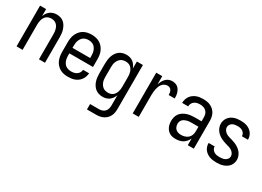

<svg xmlns="http://www.w3.org/2000/svg" viewBox="-22 -1218 2894 2123"><g transform="rotate(30 1425.0 -156.5)"><path d="M56 0V-520H133V-431Q141 -452 153.5 -470.5Q166 -489 184 -502.5Q202 -516 223.5 -522Q245 -528 267 -528Q291 -528 314.5 -521Q338 -514 356.5 -498.5Q375 -483 387 -462Q399 -441 406.5 -418Q414 -395 416.5 -371Q419 -347 419 -323V0H342V-323Q342 -339 340 -355Q338 -371 333 -386.5Q328 -402 319.5 -416Q311 -430 298 -440Q285 -450 269.5 -454.5Q254 -459 238 -459Q221 -459 205.5 -454.5Q190 -450 177 -440Q164 -430 155.5 -416Q147 -402 142 -386.5Q137 -371 135 -355Q133 -339 133 -323V0Z M714 8Q687 8 661 3Q635 -2 612 -15.5Q589 -29 571 -49Q553 -69 542.5 -93.5Q532 -118 527.5 -144.5Q523 -171 523 -197V-323Q523 -349 527 -375.5Q531 -402 542 -426Q553 -450 570.5 -470.5Q588 -491 611 -504Q634 -517 660 -522.5Q686 -528 713 -528Q739 -528 765 -522.5Q791 -517 814 -504Q837 -491 854.5 -470.5Q872 -450 883 -426Q894 -402 898 -375.5Q902 -349 902 -323V-225H600V-197Q600 -172 605.5 -147Q611 -122 626 -101.5Q641 -81 665 -71Q689 -61 714 -61Q733 -61 752 -65Q771 -69 786.5 -79.5Q802 -90 812 -107Q822 -124 823 -143H900Q898 -121 891 -99.5Q884 -78 871.5 -60Q859 -42 840.5 -28Q822 -14 801.5 -6Q781 2 758.5 5Q736 8 714 8ZM600 -295H825V-323Q825 -339 823 -356Q821 -373 815 -388.5Q809 -404 799.5 -418Q790 -432 776 -441.5Q762 -451 745.5 -455Q729 -459 713 -459Q696 -459 679.5 -455Q663 -451 649 -441.5Q635 -432 625.5 -418Q616 -404 610 -388.5Q604 -373 602 -356Q600 -339 600 -323Z M1079 215V146H1195Q1215 146 1234.5 139Q1254 132 1267.5 117Q1281 102 1286.5 81.5Q1292 61 1292 41V-89Q1284 -68 1271.5 -49.5Q1259 -31 1241 -17.5Q1223 -4 1201 2Q1179 8 1157 8Q1132 8 1108 1Q1084 -6 1065 -21Q1046 -36 1032.5 -57Q1019 -78 1011.5 -101Q1004 -124 1001 -148.5Q998 -173 998 -197V-323Q998 -347 1001 -371.5Q1004 -396 1011.5 -419Q1019 -442 1032.5 -463Q1046 -484 1065 -499Q1084 -514 1108 -521Q1132 -528 1157 -528Q1179 -528 1201 -522Q1223 -516 1241 -502.5Q1259 -489 1271.5 -470.5Q1284 -452 1292 -431V-520H1369V41Q1369 64 1365 87.5Q1361 111 1350.5 132Q1340 153 1323 169.5Q1306 186 1285 196.5Q1264 207 1241 211Q1218 215 1195 215ZM1187 -61Q1203 -61 1219 -65.5Q1235 -70 1247.5 -80Q1260 -90 1269 -104Q1278 -118 1283 -133.5Q1288 -149 1290 -165Q1292 -181 1292 -197V-323Q1292 -339 1290 -355Q1288 -371 1283 -386.5Q1278 -402 1269 -416Q1260 -430 1247.5 -440Q1235 -450 1219 -454.5Q1203 -459 1187 -459Q1170 -459 1153.5 -455Q1137 -451 1123.5 -441Q1110 -431 1100.5 -417.5Q1091 -404 1085 -388.5Q1079 -373 1077 -356Q1075 -339 1075 -323V-197Q1075 -181 1077 -164Q1079 -147 1085 -131.5Q1091 -116 1100.5 -102.5Q1110 -89 1123.5 -79Q1137 -69 1153.5 -65Q1170 -61 1187 -61Z M1539 0V-520H1616V-413Q1622 -435 1632.5 -455.5Q1643 -476 1658.5 -493Q1674 -510 1695.5 -519Q1717 -528 1740 -528Q1758 -528 1776.5 -523.5Q1795 -519 1809.5 -508Q1824 -497 1834 -481Q1844 -465 1849.5 -447.5Q1855 -430 1857 -412Q1859 -394 1859 -375H1782Q1782 -390 1779.5 -404.5Q1777 -419 1770 -432Q1763 -445 1749.5 -452Q1736 -459 1721 -459Q1702 -459 1683.5 -450Q1665 -441 1653 -425.5Q1641 -410 1634 -391.5Q1627 -373 1623 -354Q1619 -335 1617.5 -315Q1616 -295 1616 -276V0Z M2090 8Q2070 8 2050.5 4.5Q2031 1 2014 -8.5Q1997 -18 1984 -33Q1971 -48 1963 -65.5Q1955 -83 1951.5 -102.5Q1948 -122 1948 -142Q1948 -167 1954.5 -191.5Q1961 -216 1976 -236Q1991 -256 2012 -269.5Q2033 -283 2057 -291Q2081 -299 2106 -302Q2131 -305 2156 -305H2242V-357Q2242 -378 2235.5 -398Q2229 -418 2213.5 -432.5Q2198 -447 2177.5 -453Q2157 -459 2136 -459Q2117 -459 2098.5 -455Q2080 -451 2064.5 -440Q2049 -429 2040 -411.5Q2031 -394 2031 -375V-374H1954V-375Q1954 -397 1960.5 -419Q1967 -441 1979.5 -459.5Q1992 -478 2010 -491.5Q2028 -505 2048.5 -513.5Q2069 -522 2091.5 -525Q2114 -528 2136 -528Q2160 -528 2183.5 -524.5Q2207 -521 2228.5 -511Q2250 -501 2268 -485Q2286 -469 2297.5 -448Q2309 -427 2314 -404Q2319 -381 2319 -357V0H2242V-85Q2232 -63 2216.5 -44.5Q2201 -26 2180.5 -14Q2160 -2 2136.5 3Q2113 8 2090 8ZM2119 -61Q2143 -61 2166.5 -68Q2190 -75 2208 -91Q2226 -107 2234 -130Q2242 -153 2242 -177V-236H2156Q2141 -236 2126 -235Q2111 -234 2097 -230Q2083 -226 2069.5 -219.5Q2056 -213 2045.5 -202.5Q2035 -192 2030 -178Q2025 -164 2025 -149Q2025 -131 2031.5 -113Q2038 -95 2051.5 -83Q2065 -71 2083 -66Q2101 -61 2119 -61Z M2611 8Q2590 8 2568.5 5.5Q2547 3 2526.5 -4Q2506 -11 2487.5 -23.5Q2469 -36 2456 -53Q2443 -70 2436 -91Q2429 -112 2429 -134V-137H2506V-135Q2506 -117 2516 -101.5Q2526 -86 2541.5 -76.5Q2557 -67 2575 -64Q2593 -61 2611 -61Q2629 -61 2647 -64Q2665 -67 2680.5 -75Q2696 -83 2706.5 -98Q2717 -113 2717 -131Q2717 -152 2704.5 -169.5Q2692 -187 2674.5 -197.5Q2657 -208 2637 -213.5Q2617 -219 2597.5 -225Q2578 -231 2559 -238.5Q2540 -246 2522.5 -256.5Q2505 -267 2489.5 -281Q2474 -295 2463 -312Q2452 -329 2445.5 -349Q2439 -369 2439 -390Q2439 -411 2445.5 -431Q2452 -451 2464.5 -468Q2477 -485 2494.5 -497Q2512 -509 2531.5 -516Q2551 -523 2572 -525.5Q2593 -528 2614 -528Q2635 -528 2655.5 -525.5Q2676 -523 2696 -515.5Q2716 -508 2733 -496Q2750 -484 2762.5 -467Q2775 -450 2781.5 -429.5Q2788 -409 2788 -388V-385H2711V-386Q2711 -404 2702 -419Q2693 -434 2679 -443Q2665 -452 2648 -455.5Q2631 -459 2614 -459Q2597 -459 2580 -456Q2563 -453 2548.5 -444.5Q2534 -436 2525 -421Q2516 -406 2516 -389Q2516 -369 2528 -351.5Q2540 -334 2557.5 -323Q2575 -312 2595 -306.5Q2615 -301 2635 -295Q2655 -289 2674 -281.5Q2693 -274 2710.5 -263.5Q2728 -253 2743.5 -239Q2759 -225 2770 -208Q2781 -191 2787.5 -171Q2794 -151 2794 -131Q2794 -109 2787 -88.5Q2780 -68 2766.5 -51Q2753 -34 2734.5 -22.5Q2716 -11 2696 -4Q2676 3 2654.5 5.5Q2633 8 2611 8Z"/></g></svg>

Font: Iosevka QP
Style: Regular
Weight: 400
Designer: Belleve Invis
Foundry: Belleve Invis
Version: Version 20.0.0; ttfautohint (v1.8.4)